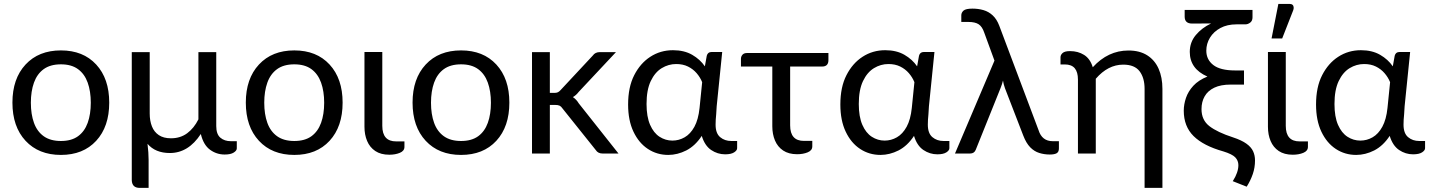

<svg xmlns="http://www.w3.org/2000/svg" viewBox="-20 -766 7136 958"><path d="M284 7Q173 7 107.5 -63.5Q42 -134 42 -254Q42 -373.5 107.5 -444Q173 -514.5 284 -514.5Q395 -514.5 460 -444Q525 -373.5 525 -254Q525 -134 460 -63.5Q395 7 284 7ZM284 -62.5Q336.5 -62.5 369.2 -86.2Q402 -110 417.5 -153Q433 -196 433 -253.5Q433 -310.5 417.5 -353.8Q402 -397 369.2 -421Q336.5 -445 284 -445Q231 -445 198 -421Q165 -397 149.5 -353.8Q134 -310.5 134 -253.5Q134 -196 149.5 -153Q165 -110 198.2 -86.2Q231.5 -62.5 284 -62.5Z M721.5 171.5H677Q639 171.5 637.5 133.5V-506H727V-199.5Q727 -163.5 738 -135.5Q749 -107.5 772.5 -91.8Q796 -76 833 -76Q880 -76 914 -101.2Q948 -126.5 970 -170.5V-506H1059V-137Q1059 -96.5 1079.5 -79Q1100 -61.5 1132 -61.5H1161.5V-25.5Q1161.5 -14.5 1146.2 -4.8Q1131 5 1101 5Q1060.5 5 1027.8 -19Q995 -43 982 -97.5Q920 -2.5 827.5 -2.5Q755 -2.5 716 -48.5Q721.5 -4 721.5 32Z M1448.5 7Q1337.5 7 1272 -63.5Q1206.5 -134 1206.5 -254Q1206.5 -373.5 1272 -444Q1337.5 -514.5 1448.5 -514.5Q1559.5 -514.5 1624.5 -444Q1689.5 -373.5 1689.5 -254Q1689.5 -134 1624.5 -63.5Q1559.5 7 1448.5 7ZM1448.5 -62.5Q1501 -62.5 1533.8 -86.2Q1566.5 -110 1582 -153Q1597.5 -196 1597.5 -253.5Q1597.5 -310.5 1582 -353.8Q1566.5 -397 1533.8 -421Q1501 -445 1448.5 -445Q1395.5 -445 1362.5 -421Q1329.5 -397 1314 -353.8Q1298.5 -310.5 1298.5 -253.5Q1298.5 -196 1314 -153Q1329.5 -110 1362.8 -86.2Q1396 -62.5 1448.5 -62.5Z M1922.5 6Q1880 6 1852.5 -12.5Q1825 -31 1811.8 -62.5Q1798.5 -94 1798.5 -133.5V-506.5H1887.5V-138Q1887.5 -60 1957 -60.5H1998V-33Q1998 -13 1975.2 -3.5Q1952.5 6 1922.5 6Z M2280.5 7Q2169.5 7 2104 -63.5Q2038.5 -134 2038.5 -254Q2038.5 -373.5 2104 -444Q2169.5 -514.5 2280.5 -514.5Q2391.5 -514.5 2456.5 -444Q2521.5 -373.5 2521.5 -254Q2521.5 -134 2456.5 -63.5Q2391.5 7 2280.5 7ZM2280.5 -62.5Q2333 -62.5 2365.8 -86.2Q2398.5 -110 2414 -153Q2429.5 -196 2429.5 -253.5Q2429.5 -310.5 2414 -353.8Q2398.5 -397 2365.8 -421Q2333 -445 2280.5 -445Q2227.5 -445 2194.5 -421Q2161.5 -397 2146 -353.8Q2130.5 -310.5 2130.5 -253.5Q2130.5 -196 2146 -153Q2161.5 -110 2194.8 -86.2Q2228 -62.5 2280.5 -62.5Z M3066 0H2986.5Q2963.5 0 2952.5 -17.5L2786.5 -225Q2780 -235 2772 -238.8Q2764 -242.5 2749 -242.5H2723.5V0H2634.5V-506H2723.5V-302.5H2746.5Q2757 -302.5 2763.8 -305.8Q2770.5 -309 2777.5 -317L2937.5 -488.5Q2949.5 -506 2973 -506H3053.5L2867.5 -307.5Q2855 -291 2838.5 -281.5Q2856 -270 2868 -250Z M3314.5 7Q3258 7 3212.8 -22.8Q3167.5 -52.5 3140.8 -108.8Q3114 -165 3114 -244.5Q3114 -331.5 3144.5 -391Q3175 -450.5 3224.5 -482.5Q3275 -515.5 3338 -515.5Q3394 -515.5 3433.8 -492.5Q3473.5 -469.5 3497 -435L3506.5 -488Q3511.5 -506.5 3530 -506.5H3583.5L3556 -236L3553.5 -196Q3550.5 -167.5 3550.5 -144Q3550.5 -100.5 3573.5 -81.5Q3596 -62.5 3629 -62.5H3658V-26.5Q3658 -15.5 3643 -5.8Q3628 4 3598 4Q3560.5 4 3528.5 -17.5Q3496.5 -39 3481.5 -88Q3449 -38.5 3404.5 -15.5Q3360 7 3314.5 7ZM3335 -64.5Q3367.5 -64.5 3396.2 -81Q3425 -97.5 3444.8 -133.5Q3464.5 -169.5 3470.5 -227.5L3483.5 -356Q3473.5 -380.5 3455.8 -401Q3438 -421.5 3412.8 -434Q3387.5 -446.5 3354 -446.5Q3315.5 -446.5 3281.8 -426Q3248 -405.5 3227 -361.5Q3206 -317.5 3206 -247Q3206 -183.5 3223.8 -143Q3241.5 -102.5 3271 -83.5Q3300.5 -64.5 3335 -64.5Z M3957.5 3.5Q3915 3.5 3887.5 -15Q3860 -33.5 3846.8 -65Q3833.5 -96.5 3833.5 -136V-434H3677V-472.5Q3677 -484 3684.5 -492.8Q3692 -501.5 3707.5 -501.5H4113.5V-466Q4113.5 -434 4082 -434H3922.5V-140.5Q3922.5 -62.5 3992 -63H4033V-35.5Q4033 -15.5 4010.2 -6Q3987.5 3.5 3957.5 3.5Z M4373.5 7Q4317 7 4271.8 -22.8Q4226.5 -52.5 4199.8 -108.8Q4173 -165 4173 -244.5Q4173 -331.5 4203.5 -391Q4234 -450.5 4283.5 -482.5Q4334 -515.5 4397 -515.5Q4453 -515.5 4492.8 -492.5Q4532.5 -469.5 4556 -435L4565.5 -488Q4570.5 -506.5 4589 -506.5H4642.5L4615 -236L4612.5 -196Q4609.5 -167.5 4609.5 -144Q4609.5 -100.5 4632.5 -81.5Q4655 -62.5 4688 -62.5H4717V-26.5Q4717 -15.5 4702 -5.8Q4687 4 4657 4Q4619.5 4 4587.5 -17.5Q4555.5 -39 4540.5 -88Q4508 -38.5 4463.5 -15.5Q4419 7 4373.5 7ZM4394 -64.5Q4426.5 -64.5 4455.2 -81Q4484 -97.5 4503.8 -133.5Q4523.5 -169.5 4529.5 -227.5L4542.5 -356Q4532.5 -380.5 4514.8 -401Q4497 -421.5 4471.8 -434Q4446.5 -446.5 4413 -446.5Q4374.5 -446.5 4340.8 -426Q4307 -405.5 4286 -361.5Q4265 -317.5 4265 -247Q4265 -183.5 4282.8 -143Q4300.5 -102.5 4330 -83.5Q4359.5 -64.5 4394 -64.5Z M5218 5Q5190.5 5 5165.5 -2.8Q5140.5 -10.5 5120.2 -31.2Q5100 -52 5085.5 -90L4994.5 -325.5Q4987 -346.5 4984.5 -364Q4980 -345.5 4972.5 -327L4848.5 -18.5Q4841 0 4820.5 0H4745L4942 -463.5L4891 -603Q4881 -633 4863.2 -644.8Q4845.5 -656.5 4812 -656.5H4776.5V-689.5Q4776.5 -703 4787.5 -713Q4799 -723 4832.5 -723Q4861.5 -723 4887.2 -715.5Q4913 -708 4933.2 -689.2Q4953.5 -670.5 4966 -637.5L5162 -116.5Q5179 -61.5 5233 -61.5H5263.5V-25.5Q5263.5 -8 5252.5 -1.5Q5241.5 5 5218 5Z M5780 171.5H5691V-322.5Q5691 -377.5 5666 -410.5Q5641 -443.5 5584.5 -443.5Q5508.5 -443.5 5447.5 -373V0H5358.5V-369Q5358.5 -406.5 5342.5 -425.5Q5326.5 -444.5 5292.5 -444.5H5271.5V-480.5Q5271.5 -492 5282 -501.5Q5292.5 -511 5319 -511Q5359 -511 5389.2 -492Q5419.5 -473 5432.5 -430.5Q5508.5 -514 5610.5 -514Q5666.5 -514 5704.2 -490Q5742 -466 5761 -423Q5780 -380 5780 -322.5Z M6200.5 165.5 6131 138Q6159 94.5 6159 58Q6159 35.5 6143.5 19.2Q6128 3 6084 -10.5Q5984.5 -38.5 5935.5 -87Q5886.5 -135.5 5886.5 -213.5Q5886.5 -245 5897.5 -277.5Q5908.5 -310 5934.2 -338Q5960 -366 6004.5 -384Q5916.5 -422.5 5916.5 -507Q5916.5 -555 5946.5 -591Q5976.5 -627 6023 -649Q6010 -648.5 5928 -648.5Q5891 -648.5 5891 -683V-716.5H6229.5V-679.5Q6229.5 -662 6218 -653.2Q6206.5 -644.5 6194 -644.5H6150Q6103 -644.5 6069.2 -626.2Q6035.5 -608 6017.2 -578Q5999 -548 5999 -513Q5999 -468.5 6034 -441.5Q6069 -414.5 6142.5 -414.5H6187V-344H6121Q6071 -344 6038.8 -328.5Q6006.5 -313 5990.8 -285.5Q5975 -258 5975 -221.5Q5975 -167 6014.5 -136.5Q6054 -106 6132.5 -80.5Q6175 -66.5 6199 -49.2Q6223 -32 6232.5 -11.2Q6242 9.5 6242 34.5Q6242 70 6231 102.2Q6220 134.5 6200.5 165.5Z M6430.5 6Q6388 6 6360.5 -12.5Q6333 -31 6319.8 -62.5Q6306.5 -94 6306.5 -133.5V-506.5H6395.5V-138Q6395.5 -60 6465 -60.5H6506V-33Q6506 -13 6483.2 -3.5Q6460.5 6 6430.5 6ZM6377.5 -574H6324.5L6358.5 -746.5H6414Q6434.5 -746.5 6435 -727.5Q6435 -721.5 6432.5 -714.5Z M6747 7Q6690.5 7 6645.2 -22.8Q6600 -52.5 6573.2 -108.8Q6546.5 -165 6546.5 -244.5Q6546.5 -331.5 6577 -391Q6607.5 -450.5 6657 -482.5Q6707.5 -515.5 6770.5 -515.5Q6826.5 -515.5 6866.2 -492.5Q6906 -469.5 6929.5 -435L6939 -488Q6944 -506.5 6962.5 -506.5H7016L6988.5 -236L6986 -196Q6983 -167.5 6983 -144Q6983 -100.5 7006 -81.5Q7028.5 -62.5 7061.5 -62.5H7090.5V-26.5Q7090.5 -15.5 7075.5 -5.8Q7060.5 4 7030.5 4Q6993 4 6961 -17.5Q6929 -39 6914 -88Q6881.5 -38.5 6837 -15.5Q6792.5 7 6747 7ZM6767.5 -64.5Q6800 -64.5 6828.8 -81Q6857.5 -97.5 6877.2 -133.5Q6897 -169.5 6903 -227.5L6916 -356Q6906 -380.5 6888.2 -401Q6870.5 -421.5 6845.2 -434Q6820 -446.5 6786.5 -446.5Q6748 -446.5 6714.2 -426Q6680.5 -405.5 6659.5 -361.5Q6638.5 -317.5 6638.5 -247Q6638.5 -183.5 6656.2 -143Q6674 -102.5 6703.5 -83.5Q6733 -64.5 6767.5 -64.5Z"/></svg>

Font: Verano Sans
Style: Regular
Weight: 400
Designer: Lukasz Dziedzic with Adam Twardoch and Botio Nikoltchev
Foundry: tyPoland Lukasz Dziedzic
Version: Version 3.001;December 28, 2019;FontCreator 12.0.0.2547 64-b